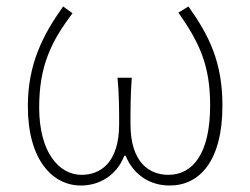

<svg xmlns="http://www.w3.org/2000/svg" viewBox="-20 -560 772 593"><path d="M230 13C287 13 340 -18 364 -79H368C393 -18 445 13 504 13C596 13 667 -62 667 -234C667 -368 626 -450 562 -540L531 -521C596 -428 629 -359 629 -234C629 -85 575 -20 500 -20C444 -20 383 -55 383 -177C383 -217 383 -267 387 -320H343C348 -267 348 -217 348 -177C348 -55 288 -20 232 -20C162 -20 101 -90 101 -228C101 -356 138 -432 204 -519L175 -540C113 -453 66 -363 66 -232C66 -65 143 13 230 13Z"/></svg>

Font: Noto Sans JP Thin
Style: Regular
Weight: 100
Designer: Ryoko NISHIZUKA 西塚涼子 (kana, bopomofo & ideographs); Paul D. Hunt (Latin, Greek & Cyrillic); Sandoll Communications 산돌커뮤니
Foundry: Adobe
Version: Version 2.004;hotconv 1.0.118;makeotfexe 2.5.65603